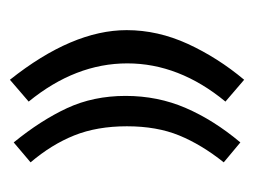

<svg xmlns="http://www.w3.org/2000/svg" viewBox="-84 -432 522 395"><g transform="rotate(-90 177.5 -234.0)"><path d="M41.5 -432.6 82.5 -467.3Q127.9 -411.6 153.1 -357.4Q178.2 -303.2 178.2 -237.1Q178.2 -170.9 153.3 -113.3Q128.4 -55.7 82.5 -1L41.5 -35.2Q78.1 -81.1 96.9 -127Q115.7 -172.9 115.7 -234.4Q115.7 -295.9 96.9 -342.8Q78.1 -389.6 41.5 -432.6ZM166.5 -31.7Q245.1 -127 245.1 -233.6Q245.1 -340.3 166.5 -436.5L211.4 -475.1Q313.5 -346.7 313.5 -234.9Q313.5 -170.9 285.2 -109.1Q256.8 -47.4 211.4 6.8Z"/></g></svg>

Font: MiladAzad
Style: Regular
Weight: 400
Designer: Reza bakhtiari fard
Foundry: http://font-store.ir
Version: Version:0.0.3;RFB:1.2.5;Building:2016-04-05 21:27:38.277324